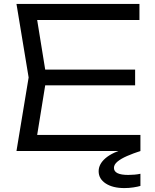

<svg xmlns="http://www.w3.org/2000/svg" viewBox="-20 -770 791 979"><path d="M669 -415V-335H158V-415ZM217 -375 160 -23 110 -82H696V0H64L126 -375L64 -750H691V-668H110L160 -727ZM629 -16 674 -13V0H696Q659 12 628 25.5Q597 39 579 54Q561 69 561 86Q561 122 634 122Q649 122 666 120.5Q683 119 696 116V178Q683 182 660.5 185.5Q638 189 614 189Q555 189 519 165.5Q483 142 483 103Q483 67 517.5 37Q552 7 629 -16Z"/></svg>

Font: Unbounded Light
Style: Regular
Weight: 300
Designer: Luke Prowse, Jean-Baptiste Morizot, Fátima Lázaro, Florian Runge
Foundry: NaN
Version: Version 1.700